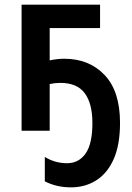

<svg xmlns="http://www.w3.org/2000/svg" viewBox="-20 -563 569 827"><path d="M411 -543V-442H194V-303Q228 -310 257 -310Q364 -310 430.5 -240Q497 -170 497 -34Q497 60 470 121.5Q443 183 395 213.5Q347 244 286 244Q223 244 173 218V113Q217 140 269 140Q319 140 348.5 98.5Q378 57 378 -33Q378 -117 345 -161.5Q312 -206 240 -206Q217 -206 194 -201V0H73V-543Z"/></svg>

Font: Noto Sans SemiCondensed SemiBold
Style: Regular
Weight: 600
Width: 4
Designer: Monotype Design Team
Foundry: Monotype Imaging Inc.
Version: Version 2.013; ttfautohint (v1.8.4.7-5d5b)